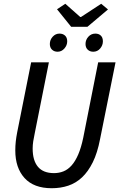

<svg xmlns="http://www.w3.org/2000/svg" viewBox="-20 -985 640 1017"><path d="M254 12Q159 12 110 -42Q61 -96 61 -188Q61 -213 63.5 -235.5Q66 -258 71 -284L145 -655H239L164 -279Q159 -256 156 -236.5Q153 -217 153 -198Q153 -135 181 -101.5Q209 -68 266 -68Q293 -68 316.5 -77.5Q340 -87 359.5 -109Q379 -131 394.5 -167Q410 -203 421 -256L500 -655H592L510 -248Q496 -175 471.5 -125.5Q447 -76 414.5 -45.5Q382 -15 341.5 -1.5Q301 12 254 12ZM285 -711Q267 -711 255.5 -722Q244 -733 244 -752Q244 -774 259 -790.5Q274 -807 295 -807Q313 -807 324.5 -796.5Q336 -786 336 -766Q336 -745 321 -728Q306 -711 285 -711ZM474 -711Q456 -711 444.5 -722Q433 -733 433 -752Q433 -774 448 -790.5Q463 -807 485 -807Q503 -807 514 -796.5Q525 -786 525 -766Q525 -745 510.5 -728Q496 -711 474 -711ZM357 -843 282 -936 326 -965 405 -895H409L516 -965L552 -935L443 -843Z"/></svg>

Font: Source Code Pro Medium
Style: Italic
Weight: 500
Italic angle: -11°
Monospace: yes
Designer: Paul D. Hunt, Teo Tuominen
Foundry: Adobe Systems Incorporated
Version: Version 1.050;PS 1.000;hotconv 16.6.51;makeotf.lib2.5.65220